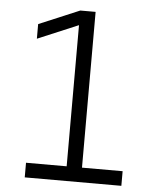

<svg xmlns="http://www.w3.org/2000/svg" viewBox="-51 -743 619 786"><g transform="rotate(5 258.5 -350.0)"><path d="M80.1 0V-60.1H247.1V-640.1L80.1 -569.8V-629.9L247.1 -700.2H310.1V-60.1H477.1V0Z"/></g></svg>

Font: Abel
Style: Regular
Weight: 400
Designer: Matthew Desmond
Foundry: Matthew Desmond
Version: Version 1.003